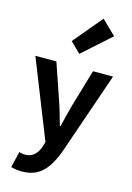

<svg xmlns="http://www.w3.org/2000/svg" viewBox="-163 -1003 901 1306"><g transform="rotate(15 287.0 -350.0)"><path d="M128 224Q103 224 85.5 221Q68 218 51 214L78 101Q86 103 96.5 105.5Q107 108 117 108Q160 108 185 84Q210 60 222 23L232 -11L14 -560H162L251 -300Q264 -263 275 -223Q286 -183 298 -142H303Q312 -181 322.5 -221Q333 -261 343 -300L420 -560H561L362 17Q338 83 307.5 129Q277 175 234 199.5Q191 224 128 224ZM299 -650 227 -721 397 -924 497 -827Z"/></g></svg>

Font: Source Han Sans TC
Style: Bold
Weight: 700
Designer: Ryoko NISHIZUKA Ë•øÂ°öÊ∂ºÂ≠ê (kana, bopomofo & ideographs); Paul D. Hunt (Latin, Greek & Cyrillic); Sandoll Communicatio
Foundry: Adobe
Version: Version 2.004;hotconv 1.0.118;makeotfexe 2.5.65603